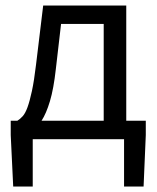

<svg xmlns="http://www.w3.org/2000/svg" viewBox="-20 -506 572 698"><path d="M99 0V172H28L19 -15V-67H43Q53 -73 62.5 -83.5Q72 -94 80 -116Q88 -138 96 -175Q104 -212 111 -271L137 -486H439V-67H510V-15L502 172H431V0ZM183 -255Q175 -183 161.5 -138Q148 -93 131 -67H357V-419H202Z"/></svg>

Font: Processing Sans Pro
Style: Regular
Weight: 400
Designer: Paul D. Hunt
Foundry: Adobe Systems Incorporated
Version: Version 2.020;PS 2.000;hotconv 1.0.86;makeotf.lib2.5.63406